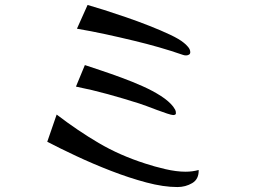

<svg xmlns="http://www.w3.org/2000/svg" viewBox="-20 -757 1040 776"><path d="M783 -70Q784 -33 757 -17Q730 -1 697 -1Q641 -1 571.5 -19.5Q502 -38 428.5 -66.5Q355 -95 288 -126.5Q221 -158 171 -184L209 -294Q294 -229 379 -179Q464 -129 567 -96Q603 -84 648 -73.5Q693 -63 730 -63Q758 -63 783 -70ZM691 -299Q691 -295 687.5 -293.5Q684 -292 680 -292Q674 -292 655.5 -298Q637 -304 614.5 -312.5Q592 -321 572 -328.5Q552 -336 542 -339Q479 -359 415.5 -376.5Q352 -394 287 -407L323 -494Q350 -485 389 -472Q428 -459 471.5 -443Q515 -427 556.5 -408.5Q598 -390 630.5 -369Q663 -348 680 -326Q685 -319 688 -313.5Q691 -308 691 -299ZM749 -546Q749 -539 743.5 -536Q738 -533 732 -533Q729 -533 726 -533.5Q723 -534 720 -535Q671 -552 622 -566Q573 -580 523 -592Q465 -606 407.5 -618.5Q350 -631 291 -641L334 -737Q359 -730 400 -717Q441 -704 489 -687.5Q537 -671 584 -652.5Q631 -634 668 -616.5Q705 -599 723 -584Q731 -578 740 -567.5Q749 -557 749 -546Z"/></svg>

Font: Kaisei Opti Medium
Style: Regular
Weight: 500
Designer: Font-Kai, 金井和夫
Foundry: KAZUO KANAI
Version: Version 5.003